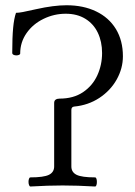

<svg xmlns="http://www.w3.org/2000/svg" viewBox="-20 -696 507 720"><path d="M86.9 -14.2Q86.9 -21 88.9 -25.9Q90.8 -30.8 93.8 -30.8Q144 -30.8 163.6 -40.5Q183.1 -50.3 183.1 -71.8V-309.6Q183.1 -318.4 188.7 -322.3Q194.3 -326.2 203.6 -326.2Q255.4 -326.2 291.3 -350.3Q327.1 -374.5 345 -413.6Q362.8 -452.6 362.8 -497.1Q362.8 -540 346.7 -573.5Q330.6 -606.9 299.8 -625.7Q269 -644.5 226.6 -644.5Q182.6 -644.5 143.1 -625.2Q103.5 -606 79.6 -571.8Q55.7 -537.6 55.7 -495.1Q55.7 -492.2 51.3 -490.2Q46.9 -488.3 41 -488.3Q35.2 -488.3 30.5 -490.7Q25.9 -493.2 25.9 -497.6Q25.9 -555.7 29.3 -591.6Q32.7 -627.4 40 -647.9Q49.8 -647.9 65.7 -650.9Q81.5 -653.8 115.7 -661.6Q181.6 -676.3 229.5 -676.3Q292.5 -676.3 340.3 -653.3Q388.2 -630.4 414.6 -587.2Q440.9 -543.9 440.9 -484.9Q440.9 -439.5 417.5 -397.7Q394 -356 352.3 -328.6Q310.5 -301.3 258.3 -296.4Q247.6 -295.4 247.6 -283.7V-71.8Q247.6 -50.3 267.1 -40.5Q286.6 -30.8 336.4 -30.8Q339.8 -30.8 341.6 -25.9Q343.3 -21 343.3 -13.7Q343.3 -6.8 341.6 -1.7Q339.8 3.4 336.4 3.4Q270 -0.5 214.8 -0.5Q160.2 -0.5 93.8 3.4Q90.8 2.9 88.9 -2.2Q86.9 -7.3 86.9 -14.2Z"/></svg>

Font: JuniusX Light
Style: Regular
Weight: 300
Designer: Peter S. Baker
Foundry: Briery Creek Software
Version: Version 1.008